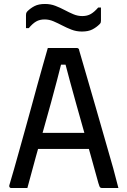

<svg xmlns="http://www.w3.org/2000/svg" viewBox="-20 -948 640 968"><path d="M141 -278H362Q374 -278 385.5 -278Q397 -278 408 -278L436 -288L445 -243L455 -197H151Q148 -197 145.5 -198.5Q143 -200 141.5 -202.5Q140 -205 140 -208ZM118 0Q98 0 78 0Q58 0 37 0Q33 0 30.5 -2Q28 -4 27 -7Q26 -10 27 -14Q38 -50 51 -96Q64 -142 78.5 -194Q93 -246 108.5 -301.5Q124 -357 139 -412Q154 -467 168.5 -520Q183 -573 196.5 -620Q210 -667 221 -706Q261 -706 298.5 -706Q336 -706 367 -706Q371 -706 373.5 -704.5Q376 -703 377.5 -701Q379 -699 379 -695Q399 -626 420 -554Q441 -482 462.5 -407.5Q484 -333 506 -256Q528 -179 551 -99Q557 -74 564 -49.5Q571 -25 577 0Q556 0 535.5 0Q515 0 497 0Q491 0 487.5 -1.5Q484 -3 481.5 -8.5Q479 -14 476 -25Q458 -90 439 -158.5Q420 -227 401 -293.5Q382 -360 364.5 -423Q347 -486 332 -541Q317 -596 306 -639L329 -622H269L292 -639Q281 -595 267.5 -543.5Q254 -492 237.5 -431.5Q221 -371 201.5 -302.5Q182 -234 161 -158.5Q140 -83 118 0ZM395 -867Q420 -867 438 -877.5Q456 -888 475 -910H489Q489 -893 489 -876.5Q489 -860 489 -844Q489 -839 488 -835Q487 -831 482 -826Q466 -810 445.5 -799.5Q425 -789 393 -789Q365 -789 340.5 -798.5Q316 -808 294 -819.5Q272 -831 250 -840.5Q228 -850 205 -850Q180 -850 162 -839.5Q144 -829 125 -806H111Q111 -823 111 -840Q111 -857 111 -872Q111 -877 112 -881Q113 -885 118 -891Q134 -907 154.5 -917.5Q175 -928 207 -928Q235 -928 259.5 -918.5Q284 -909 306.5 -897Q329 -885 350.5 -876Q372 -867 395 -867Z"/></svg>

Font: RecMonoLinear Nerd Font Mono
Style: Regular
Weight: 400
Monospace: yes
Version: Version 1.085; ttfautohint (v1.8.4.7-5d5b);Nerd Fonts 3.2.1